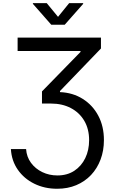

<svg xmlns="http://www.w3.org/2000/svg" viewBox="-20 -962 725 1197"><path d="M47.9 -32.7H142.6Q146 16.1 173.3 53.2Q200.7 90.3 243.9 111.1Q287.1 131.8 337.9 131.8Q398.9 131.8 443.1 102.8Q487.3 73.7 511.5 23.9Q535.6 -25.9 535.6 -87.9Q535.6 -157.7 505.4 -209Q475.1 -260.3 421.6 -288.3Q368.2 -316.4 298.3 -316.4H241.7V-392.1L481.9 -638.2V-644H89.8V-727.5H609.4V-659.7L354 -394.5V-387.7Q434.6 -384.3 496.3 -345.2Q558.1 -306.2 593 -240.2Q627.9 -174.3 627.9 -88.9Q627.9 -22.9 606.9 32.7Q585.9 88.4 547.4 129.2Q508.8 169.9 455.3 192.4Q401.9 214.8 336.4 214.8Q257.8 214.8 193.8 183.3Q129.9 151.9 91.1 96.2Q52.2 40.5 47.9 -32.7ZM271.5 -942.4 341.8 -856.9 411.1 -942.4H498.5V-938L383.3 -807.6H299.8L185.1 -938V-942.4Z"/></svg>

Font: Atlassian Sans
Style: Regular
Weight: 400
Designer: Rasmus Andersson
Foundry: Modifications by Atlassian Pty Ltd, manufactured by rsms
Version: Version 4.001;git-9221beed3